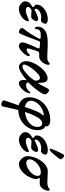

<svg xmlns="http://www.w3.org/2000/svg" viewBox="960 -1686 1013 2973"><g transform="rotate(90 1466.5 -199.5)"><path d="M0 -81Q0 -149 83 -193Q91 -198 91 -205Q91 -210 86 -214Q69 -226 60 -235.5Q51 -245 51 -259Q51 -306 85 -346Q119 -386 171.5 -409.5Q224 -433 278 -433Q308 -433 328 -423Q348 -413 348 -396Q348 -374 330 -350.5Q312 -327 295 -327Q288 -327 272 -329Q268 -329 258.5 -330.5Q249 -332 244 -331Q206 -330 177 -317Q148 -304 132 -285Q116 -266 116 -250Q116 -229 134 -229Q158 -245 206 -264.5Q254 -284 278 -284Q288 -284 297.5 -275.5Q307 -267 307 -259Q307 -243 296.5 -223.5Q286 -204 271 -190Q256 -176 243 -176Q180 -176 142 -182Q120 -175 103.5 -159Q87 -143 87 -129Q87 -93 143 -93Q170 -93 200.5 -103.5Q231 -114 269 -130Q295 -141 297 -141Q309 -141 309 -127Q309 -100 282 -66.5Q255 -33 210 -9.5Q165 14 113 14Q88 14 61.5 0Q35 -14 17.5 -36Q0 -58 0 -81Z M415 -30V-46Q507 -157 579 -300L581 -308Q581 -321 566 -322L526 -324Q481 -326 456.5 -309Q432 -292 431 -255V-253V-243Q431 -233 420 -233Q409 -233 401 -244.5Q393 -256 393 -275Q393 -352 454.5 -392Q516 -432 635 -432Q666 -432 695 -431Q724 -430 746 -429Q830 -425 863 -425Q915 -425 934 -440Q940 -444 949 -453.5Q958 -463 963 -463Q974 -463 979 -458Q984 -453 984 -440Q984 -414 966 -380.5Q948 -347 917 -323Q886 -299 850 -299L807 -300Q785 -300 776 -279Q762 -246 743 -179L733 -148Q730 -136 730 -129Q730 -105 753 -105Q765 -105 783 -115.5Q801 -126 813 -138Q818 -144 823.5 -149Q829 -154 832 -155Q841 -155 845 -150.5Q849 -146 849 -135Q849 -116 822 -79.5Q795 -43 758.5 -14.5Q722 14 692 14Q669 14 652.5 -1.5Q636 -17 636 -44Q636 -58 640 -70Q657 -126 710 -241L728 -282Q731 -288 731 -293Q731 -305 719 -306L644 -314Q635 -315 627.5 -309Q620 -303 616 -293Q542 -95 513 -31Q511 -26 504.5 -13Q498 0 492.5 7.5Q487 15 483 15Q461 15 445 6.5Q429 -2 421.5 -12.5Q414 -23 415 -30Z M927 -93Q927 -158 969 -238Q1011 -318 1073.5 -374Q1136 -430 1194 -430Q1235 -430 1250 -392Q1265 -354 1263 -288Q1263 -283 1266 -282Q1269 -281 1272 -287Q1299 -330 1334 -401L1345 -423Q1352 -436 1361 -444.5Q1370 -453 1377 -453Q1388 -453 1403.5 -442.5Q1419 -432 1429.5 -416.5Q1440 -401 1440 -386Q1440 -380 1438 -372Q1430 -341 1376.5 -268.5Q1323 -196 1254 -128Q1263 -97 1299 -97Q1322 -97 1347.5 -108.5Q1373 -120 1391 -140Q1396 -146 1404 -154.5Q1412 -163 1413 -163Q1424 -163 1424 -153Q1424 -123 1399 -83Q1374 -43 1337.5 -14.5Q1301 14 1270 14Q1245 14 1232 -3Q1219 -20 1218 -52Q1217 -76 1223 -108Q1172 -60 1111 -23Q1050 14 1013 14Q989 14 969 -3Q949 -20 938 -45.5Q927 -71 927 -93ZM1189 -175Q1217 -211 1228 -230Q1233 -311 1183 -311Q1154 -311 1105 -263.5Q1056 -216 1018 -156.5Q980 -97 980 -67Q980 -54 986.5 -47Q993 -40 1004 -40Q1038 -40 1089.5 -79Q1141 -118 1189 -175Z M1534 253V249Q1534 244 1536 236Q1537 231 1563 158L1611 18Q1555 2 1520.5 -39.5Q1486 -81 1486 -143Q1486 -239 1536 -314Q1586 -389 1667 -430Q1748 -471 1838 -471Q1888 -471 1912.5 -454Q1937 -437 1937 -410Q1937 -403 1934 -395Q1968 -380 1981.5 -349.5Q1995 -319 1995 -269Q1995 -197 1956.5 -130.5Q1918 -64 1847 -21Q1776 22 1684 24Q1668 82 1645 191Q1633 251 1628 266Q1625 275 1616 281Q1607 287 1595 287Q1575 287 1555 274.5Q1535 262 1534 253ZM1774 -370Q1720 -372 1665.5 -343Q1611 -314 1575.5 -267.5Q1540 -221 1540 -175Q1540 -135 1566 -111Q1592 -87 1636 -77Q1672 -188 1702 -256.5Q1732 -325 1774 -370ZM1946 -274Q1946 -307 1930 -327Q1914 -347 1887 -347Q1802 -347 1714 -80Q1773 -85 1826.5 -110.5Q1880 -136 1913 -178.5Q1946 -221 1946 -274Z M2026 -81Q2026 -149 2109 -193Q2117 -198 2117 -205Q2117 -210 2112 -214Q2095 -226 2086 -235.5Q2077 -245 2077 -259Q2077 -306 2111 -346Q2145 -386 2197.5 -409.5Q2250 -433 2304 -433Q2334 -433 2354 -423Q2374 -413 2374 -396Q2374 -374 2356 -350.5Q2338 -327 2321 -327Q2314 -327 2298 -329Q2294 -329 2284.5 -330.5Q2275 -332 2270 -331Q2232 -330 2203 -317Q2174 -304 2158 -285Q2142 -266 2142 -250Q2142 -229 2160 -229Q2184 -245 2232 -264.5Q2280 -284 2304 -284Q2314 -284 2323.5 -275.5Q2333 -267 2333 -259Q2333 -243 2322.5 -223.5Q2312 -204 2297 -190Q2282 -176 2269 -176Q2206 -176 2168 -182Q2146 -175 2129.5 -159Q2113 -143 2113 -129Q2113 -93 2169 -93Q2196 -93 2226.5 -103.5Q2257 -114 2295 -130Q2321 -141 2323 -141Q2335 -141 2335 -127Q2335 -100 2308 -66.5Q2281 -33 2236 -9.5Q2191 14 2139 14Q2114 14 2087.5 0Q2061 -14 2043.5 -36Q2026 -58 2026 -81ZM2282 -478Q2285 -495 2317 -566.5Q2349 -638 2365 -665Q2373 -678 2378 -682Q2383 -686 2393 -686Q2408 -686 2427.5 -665Q2447 -644 2447 -632Q2447 -622 2401.5 -565Q2356 -508 2328 -480Q2309 -461 2294 -461Q2280 -461 2282 -478Z M2398 -115Q2398 -184 2430.5 -258.5Q2463 -333 2517.5 -383Q2572 -433 2633 -433Q2648 -433 2667 -432Q2686 -431 2705 -430Q2775 -426 2800 -426Q2864 -426 2889 -446Q2893 -450 2900.5 -456.5Q2908 -463 2913 -463Q2933 -463 2933 -440Q2933 -431 2930 -416Q2920 -373 2890 -340.5Q2860 -308 2821 -308L2746 -310Q2738 -310 2738 -300Q2738 -291 2745 -279Q2753 -263 2753 -253Q2753 -212 2721.5 -147.5Q2690 -83 2635 -34.5Q2580 14 2511 14Q2490 14 2463 -5.5Q2436 -25 2417 -55Q2398 -85 2398 -115ZM2703 -275Q2703 -303 2690 -314Q2677 -325 2646 -325Q2598 -325 2551.5 -296Q2505 -267 2476 -226.5Q2447 -186 2447 -155Q2448 -131 2460 -115.5Q2472 -100 2496 -100Q2543 -100 2591.5 -127.5Q2640 -155 2671.5 -196Q2703 -237 2703 -275Z"/></g></svg>

Font: EB Garamond
Style: Bold Italic
Weight: 700
Italic angle: -17.2°
Designer: Georg Duffner and Octavio Pardo
Foundry: Georg Duffner
Version: Version 1.000